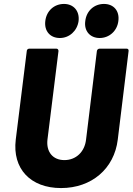

<svg xmlns="http://www.w3.org/2000/svg" viewBox="-20 -947 673 975"><path d="M284 -754C332 -754 372 -790 379 -840C385 -892 353 -927 305 -927C255 -927 216 -892 210 -840C204 -790 234 -754 284 -754ZM486 -754C535 -754 575 -790 581 -840C588 -892 557 -927 508 -927C458 -927 419 -892 413 -840C406 -790 437 -754 486 -754ZM290 8C445 8 560 -90 578 -238L633 -688C634 -695 630 -700 623 -700H486C479 -700 473 -695 472 -688L417 -238C410 -176 366 -134 307 -134C248 -134 214 -176 221 -238L277 -688C277 -695 273 -700 266 -700H129C122 -700 116 -695 116 -688L60 -238C42 -90 135 8 290 8Z"/></svg>

Font: Barlow ExtraBold
Style: Italic
Weight: 800
Italic angle: -7°
Designer: Jeremy Tribby
Foundry: Tribby Type
Version: Version 1.422;hotconv 1.0.109;makeotfexe 2.5.65596